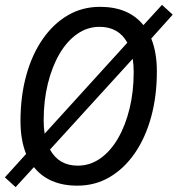

<svg xmlns="http://www.w3.org/2000/svg" viewBox="-36 -743 728 787"><path d="M374 -715Q491 -715 552 -640L628 -723L672 -683L584 -585Q607 -528 607 -450Q607 -349 583.5 -263.5Q560 -178 516.5 -115Q473 -52 413.5 -17Q354 18 281 18Q164 18 103 -58L28 24L-16 -16L71 -112Q48 -169 48 -247Q48 -348 71.5 -433.5Q95 -519 138.5 -582Q182 -645 241.5 -680Q301 -715 374 -715ZM372 -633Q322 -633 280 -603.5Q238 -574 207.5 -521.5Q177 -469 160 -399.5Q143 -330 143 -250Q143 -221 147 -195L486 -568Q450 -633 372 -633ZM512 -447Q512 -477 508 -502L169 -130Q205 -64 283 -64Q333 -64 375 -93.5Q417 -123 447.5 -175.5Q478 -228 495 -297.5Q512 -367 512 -447Z"/></svg>

Font: Fragment Mono SC
Style: Italic
Weight: 400
Italic angle: -12°
Monospace: yes
Designer: Wei Huang based on Nimbus Sans by URW Studio, based on Helvetica by Max Miedinger.
Foundry: Wei Huang
Version: Version 1.012; ttfautohint (v1.8.4.7-5d5b)